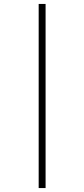

<svg xmlns="http://www.w3.org/2000/svg" viewBox="-20 -731 426 973"><path d="M176 222V-711H211V222Z"/></svg>

Font: Ysabeau Infant ExtraLight
Style: Regular
Weight: 250
Designer: Christian Thalmann (Catharsis Fonts)
Version: Version 2.001;gftools[0.9.30]; featfreeze: ss01,ss02,lnum